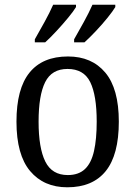

<svg xmlns="http://www.w3.org/2000/svg" viewBox="-20 -786 576 816"><path d="M266 10Q166 10 108 -59Q50 -128 50 -269Q50 -409 105.5 -477.5Q161 -546 269 -546Q370 -546 427.5 -477.5Q485 -409 485 -269Q485 -128 429.5 -59Q374 10 266 10ZM268 -42Q314 -42 341 -67.5Q368 -93 379.5 -144Q391 -195 391 -269Q391 -381 363.5 -437Q336 -493 267 -493Q200 -493 172 -437Q144 -381 144 -269Q144 -157 172.5 -99.5Q201 -42 268 -42ZM295 -619Q315 -654 336.5 -693Q358 -732 373 -766H470V-756Q460 -739 437 -710.5Q414 -682 387 -653.5Q360 -625 339 -606H295ZM128 -619Q148 -654 169.5 -693Q191 -732 206 -766H303V-756Q293 -739 269.5 -710.5Q246 -682 219.5 -653.5Q193 -625 172 -606H128Z"/></svg>

Font: Noto Serif Khmer SemiCondensed
Style: Regular
Weight: 400
Width: 4
Designer: Danh Hong and the Monotype Design Team
Foundry: Monotype Imaging Inc.
Version: Version 2.004